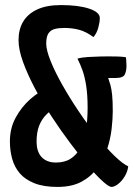

<svg xmlns="http://www.w3.org/2000/svg" viewBox="-20 -726 533 756"><path d="M419 10Q409 10 384 -12.5Q359 -35 326 -74.5Q293 -114 255.5 -164Q218 -214 182 -269Q146 -324 117 -379Q88 -434 70.5 -482.5Q53 -531 53 -568Q53 -610 71 -640.5Q89 -671 126 -688.5Q163 -706 220 -706Q289 -706 331 -692Q373 -678 373 -655Q373 -639 367 -617Q361 -595 348 -580Q318 -602 290.5 -609Q263 -616 233 -616Q212 -616 196 -612Q180 -608 171 -595Q162 -582 162 -554Q162 -529 179 -486.5Q196 -444 225 -392.5Q254 -341 289 -289Q324 -237 360.5 -191Q397 -145 430 -113Q463 -81 485 -71Q482 -49 470.5 -30.5Q459 -12 444.5 -1Q430 10 419 10ZM206 10Q152 10 115.5 -4.5Q79 -19 58 -43.5Q37 -68 28 -100.5Q19 -133 19 -169Q19 -221 41.5 -262.5Q64 -304 98 -334.5Q132 -365 169 -380L212 -310Q184 -296 164.5 -277Q145 -258 134.5 -232Q124 -206 124 -167Q124 -150 128.5 -135Q133 -120 142.5 -109Q152 -98 166.5 -92Q181 -86 200 -86Q235 -86 258 -101Q281 -116 294.5 -140.5Q308 -165 314.5 -194Q321 -223 323 -251Q325 -279 325 -300Q325 -352 319.5 -387.5Q314 -423 305 -448.5Q296 -474 285 -495Q301 -500 326 -501.5Q351 -503 373.5 -503.5Q396 -504 406 -504Q426 -504 442.5 -503.5Q459 -503 475 -501Q476 -501 477 -490Q478 -479 478 -466Q478 -447 471.5 -433Q465 -419 436 -419H406Q411 -405 415 -390.5Q419 -376 421.5 -352.5Q424 -329 424 -288Q424 -258 419.5 -218.5Q415 -179 402 -139.5Q389 -100 364 -65.5Q339 -31 301 -10.5Q263 10 206 10Z"/></svg>

Font: Yanone Kaffeesatz SemiBold
Style: Regular
Weight: 600
Designer: Yanone (Cyrillic: Daniel Pouzeot, Huerta Tipografica, and Cyreal)
Foundry: Yanone
Version: Version 2.003